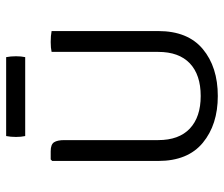

<svg xmlns="http://www.w3.org/2000/svg" viewBox="-73 -661 746 640"><g transform="rotate(-90 300.0 -341.0)"><path d="M516.5 -186.5Q516.5 -88 456.5 -38Q396.5 12 300 12Q204.5 12 144 -38Q83.5 -88 83.5 -186.5V-540L88.5 -545H116Q138.5 -545 145.8 -533.8Q153 -522.5 153 -499.5V-186.5Q153 -117.5 191.5 -81.2Q230 -45 300 -45Q370.5 -45 408.8 -81.2Q447 -117.5 447 -186.5V-542Q460 -545 480 -545Q501.5 -545 516.5 -542ZM166.5 -630Q163.5 -643.5 163.5 -660.5Q163.5 -678.5 166.5 -693.5H429.5Q432.5 -678.5 432.5 -660.5Q432.5 -643.5 429.5 -630Z"/></g></svg>

Font: Signika Negative SC Light
Style: Regular
Weight: 300
Designer: Anna Giedryś
Foundry: Anna Giedryś
Version: Version 2.000; ttfautohint (v1.8.3) -l 8 -r 50 -G 200 -x 9 -